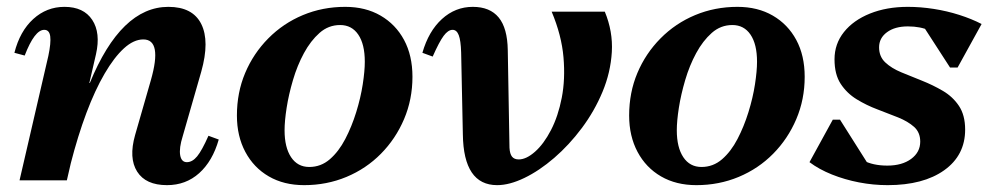

<svg xmlns="http://www.w3.org/2000/svg" viewBox="-20 -526 2883 560"><path d="M467 14Q405 14 380 -25.5Q355 -65 374 -132L420 -292Q454 -411 398 -411Q370 -411 341.5 -385Q313 -359 285 -311Q257 -263 232 -196.5Q207 -130 186 -48H135L164 -284H242Q333 -506 471 -506Q542 -506 567 -456Q592 -406 567 -317L513 -129Q502 -94 505.5 -73.5Q509 -53 525 -53Q541 -53 555 -70Q569 -87 588 -130L618 -119Q600 -56 561 -21Q522 14 467 14ZM37 0 121 -363Q129 -401 126.5 -420Q124 -439 109 -439Q81 -439 52 -364L22 -372Q38 -435 77 -470.5Q116 -506 168 -506Q224 -506 249 -468Q274 -430 260 -368L175 0Z M867 14Q808 14 764 -11.5Q720 -37 695.5 -83Q671 -129 671 -189Q671 -256 695 -313Q719 -370 762.5 -414Q806 -458 863.5 -482Q921 -506 987 -506Q1046 -506 1090 -480.5Q1134 -455 1158.5 -409.5Q1183 -364 1183 -302Q1183 -236 1158.5 -178.5Q1134 -121 1091 -77.5Q1048 -34 990.5 -10Q933 14 867 14ZM882 -39Q916 -39 942 -61.5Q968 -84 987 -120.5Q1006 -157 1019 -199Q1032 -241 1038 -280Q1044 -319 1044 -346Q1044 -397 1025 -425Q1006 -453 972 -453Q938 -453 912 -430Q886 -407 866.5 -371Q847 -335 834.5 -292.5Q822 -250 816 -211.5Q810 -173 810 -146Q810 -96 829 -67.5Q848 -39 882 -39Z M1430 14Q1332 14 1330 -134L1325 -373Q1324 -408 1318 -423.5Q1312 -439 1300 -439Q1287 -439 1274 -421.5Q1261 -404 1242 -361L1212 -372Q1230 -435 1269 -470.5Q1308 -506 1359 -506Q1409 -506 1434.5 -475Q1460 -444 1461 -380L1466 -95Q1467 -77 1473.5 -69Q1480 -61 1493 -61Q1515 -61 1540.5 -83.5Q1566 -106 1587 -146.5Q1608 -187 1618.5 -241Q1629 -295 1623.5 -359Q1618 -423 1589 -492H1744Q1768 -434 1764.5 -374.5Q1761 -315 1737.5 -258.5Q1714 -202 1677 -152.5Q1640 -103 1596.5 -65.5Q1553 -28 1509.5 -7Q1466 14 1430 14Z M2011 14Q1952 14 1908 -11.5Q1864 -37 1839.5 -83Q1815 -129 1815 -189Q1815 -256 1839 -313Q1863 -370 1906.5 -414Q1950 -458 2007.5 -482Q2065 -506 2131 -506Q2190 -506 2234 -480.5Q2278 -455 2302.5 -409.5Q2327 -364 2327 -302Q2327 -236 2302.5 -178.5Q2278 -121 2235 -77.5Q2192 -34 2134.5 -10Q2077 14 2011 14ZM2026 -39Q2060 -39 2086 -61.5Q2112 -84 2131 -120.5Q2150 -157 2163 -199Q2176 -241 2182 -280Q2188 -319 2188 -346Q2188 -397 2169 -425Q2150 -453 2116 -453Q2082 -453 2056 -430Q2030 -407 2010.5 -371Q1991 -335 1978.5 -292.5Q1966 -250 1960 -211.5Q1954 -173 1954 -146Q1954 -96 1973 -67.5Q1992 -39 2026 -39Z M2569 14Q2527 14 2485.5 6Q2444 -2 2406.5 -17Q2369 -32 2341 -53L2409 -177H2430L2516 -41L2450 -45V-107Q2468 -74 2497 -58.5Q2526 -43 2568 -43Q2611 -43 2637.5 -62.5Q2664 -82 2664 -113Q2664 -140 2646 -156Q2628 -172 2599.5 -183.5Q2571 -195 2539 -207Q2507 -219 2478.5 -236.5Q2450 -254 2432 -281.5Q2414 -309 2414 -353Q2414 -398 2441.5 -432.5Q2469 -467 2517.5 -486.5Q2566 -506 2628 -506Q2665 -506 2703.5 -500Q2742 -494 2778 -482.5Q2814 -471 2843 -456L2773 -329H2751L2665 -462L2736 -459V-400Q2719 -424 2692 -436.5Q2665 -449 2628 -449Q2590 -449 2567 -432Q2544 -415 2544 -388Q2544 -361 2562 -344Q2580 -327 2609 -315Q2638 -303 2669.5 -290.5Q2701 -278 2730 -261Q2759 -244 2777 -217Q2795 -190 2795 -148Q2795 -73 2734 -29.5Q2673 14 2569 14Z"/></svg>

Font: Platypi Light SemiBold
Style: Italic
Weight: 600
Italic angle: -13°
Version: Version 1.200